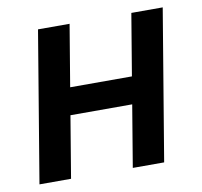

<svg xmlns="http://www.w3.org/2000/svg" viewBox="-66 -615 719 685"><g transform="rotate(-10 293.5 -272.5)"><path d="M228.7 -545.5H114.3L23.4 0H137.8L175.1 -223.7H398.8L361.5 0H475.1L566.1 -545.5H452.4L415.1 -322.1H191.4Z"/></g></svg>

Font: Magic Ui Pro Semi Bold
Style: Italic
Weight: 600
Italic angle: -9.39999°
Designer: Stefan Endress, Andreas Faust
Version: Version 1.000;FEAKit 1.0